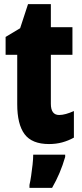

<svg xmlns="http://www.w3.org/2000/svg" viewBox="-20 -750 394 925"><path d="M265 -196Q280 -196 298 -201Q316 -206 336 -215V-87Q309 -72 279.5 -64Q250 -56 216 -56Q134 -56 98.5 -103.5Q63 -151 63 -248V-486H7V-572L77 -614L115 -730H225V-619H329V-486H225V-250Q225 -196 265 -196ZM294 6Q271 86 231 155H122V141Q126 124 130 97Q134 70 137 42.5Q140 15 140 -5H294Z"/></svg>

Font: Noto Sans Malayalam UI ExtraCondensed Black
Style: Regular
Weight: 900
Width: 2
Designer: Jelle Bosma - Monotype Design Team
Foundry: Monotype Imaging Inc.
Version: Version 2.104; ttfautohint (v1.8.4.7-5d5b)